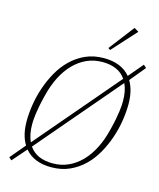

<svg xmlns="http://www.w3.org/2000/svg" viewBox="-138 -1032 966 1164"><g transform="rotate(15 345.0 -450.5)"><path d="M29 19 109 -76Q74 -132 74 -220Q74 -268 82.5 -323Q91 -378 109.5 -432.5Q128 -487 156 -537Q184 -587 223.5 -625.5Q263 -664 314 -687Q365 -710 429 -710Q539 -710 595 -643L672 -734L690 -718L610 -621Q644 -564 644 -478Q644 -430 635.5 -375Q627 -320 608.5 -265.5Q590 -211 562 -161Q534 -111 494.5 -72.5Q455 -34 404 -11Q353 12 289 12Q179 12 124 -55L46 34ZM426 -685Q373 -685 328 -664.5Q283 -644 246.5 -606.5Q210 -569 183 -515.5Q156 -462 140 -395Q130 -356 124.5 -327Q119 -298 116 -276Q113 -254 112 -238.5Q111 -223 111 -211Q111 -147 132 -102L573 -619Q528 -685 426 -685ZM292 -13Q345 -13 390 -33.5Q435 -54 471.5 -91.5Q508 -129 535 -182.5Q562 -236 578 -303Q588 -342 593.5 -371Q599 -400 602 -422Q605 -444 606 -459.5Q607 -475 607 -487Q607 -552 586 -596L145 -79Q190 -13 292 -13ZM438 -776 560 -935 588 -918 451 -767Z"/></g></svg>

Font: IBM Plex Serif ExtraLight
Style: Italic
Weight: 200
Italic angle: -14°
Designer: Mike Abbink, Paul van der Laan, Pieter van Rosmalen
Foundry: Bold Monday
Version: Version 2.5